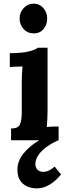

<svg xmlns="http://www.w3.org/2000/svg" viewBox="-20 -773 367 1058"><path d="M41 -65Q82 -65 91 -89.5Q100 -114 100 -154V-320Q100 -338 101 -361.5Q102 -385 104 -407Q88 -406 66.5 -405.5Q45 -405 34 -404V-480Q103 -480 140.5 -490Q178 -500 188 -510H242V-161Q242 -147 241 -121.5Q240 -96 238 -73Q254 -75 273.5 -75.5Q293 -76 303 -76V0H41ZM166 -589Q132 -589 110 -613Q88 -637 88 -671Q88 -705 111 -729Q134 -753 165 -753Q197 -753 218.5 -729Q240 -705 240 -671Q240 -637 220 -613Q200 -589 166 -589ZM184 265Q136 265 106 239Q76 213 76 162Q76 115 108.5 74Q141 33 193 2Q245 -29 302 -46V0Q271 13 241 33.5Q211 54 192.5 80Q174 106 175 134Q176 152 187.5 163Q199 174 219 174Q249 174 281 145L316 188Q290 222 255 243.5Q220 265 184 265Z"/></svg>

Font: Lora
Style: Bold
Weight: 700
Designer: Olga Karpushina, Alexei Vanyashin (Cyrillic)
Foundry: Cyreal
Version: Version 3.006; ttfautohint (v1.8.4.7-5d5b);gftools[0.9.30]